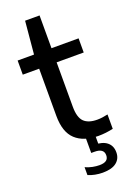

<svg xmlns="http://www.w3.org/2000/svg" viewBox="-177 -803 742 1079"><g transform="rotate(-20 194.5 -264.0)"><path d="M289 9.5Q201 9.5 152.8 -35.2Q104.5 -80 104.5 -177.5V-544L122.5 -740H209V-194.5Q209 -130 235 -104.2Q261 -78.5 314 -78.5Q329 -78.5 344 -80.5Q359 -82.5 377.5 -86.5V-0.5Q357 4 334.2 6.8Q311.5 9.5 289 9.5ZM6.5 -459.5V-544H371V-459.5ZM241.5 212Q218.5 212 195.8 207.5Q173 203 155 195V148Q176 157.5 198 161.8Q220 166 238 166Q265.5 166 279 156.2Q292.5 146.5 292.5 126Q292.5 85.5 237.5 85.5H217.5V-10H272.5V67L247.5 48Q298.5 48 325 69.5Q351.5 91 351.5 130Q351.5 168 323.8 190Q296 212 241.5 212Z"/></g></svg>

Font: Encode Sans Condensed Thin Medium
Style: Regular
Weight: 500
Version: Version 3.002